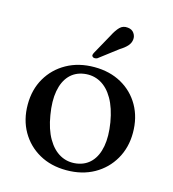

<svg xmlns="http://www.w3.org/2000/svg" viewBox="-106 -782 794 881"><g transform="rotate(15 291.0 -341.5)"><path d="M292.5 -479Q365.5 -479 421.5 -447.8Q477.5 -416.5 509 -361Q540.5 -305.5 540.5 -233Q540.5 -163 508.5 -107.5Q476.5 -52 420 -20.2Q363.5 11.5 289 11.5Q215.5 11.5 159.8 -20Q104 -51.5 72.2 -107Q40.5 -162.5 40.5 -234.5Q40.5 -305.5 72.5 -360.5Q104.5 -415.5 161.2 -447.2Q218 -479 292.5 -479ZM327 -30.5Q368.5 -36.5 394.8 -64.8Q421 -93 429.8 -140.8Q438.5 -188.5 428 -253Q417 -318.5 392.2 -361.5Q367.5 -404.5 332 -423.8Q296.5 -443 254 -437Q212.5 -431 186.2 -402.8Q160 -374.5 151.2 -326.8Q142.5 -279 153.5 -214Q164 -149 189 -106Q214 -63 249.2 -43.8Q284.5 -24.5 327 -30.5ZM326 -638Q340 -665.5 355.2 -681Q370.5 -696.5 393.5 -693.5Q413.5 -691.5 423.2 -677.2Q433 -663 431 -647Q429 -629.5 416.5 -615.8Q404 -602 382 -588.5L294 -521.5Q288.5 -519 282.5 -518.8Q276.5 -518.5 272.5 -522Q267.5 -526.5 268.8 -531.8Q270 -537 273 -542.5Z"/></g></svg>

Font: Fraunces 17pt
Style: Regular
Weight: 400
Version: Version 1.000;[b76b70a41]